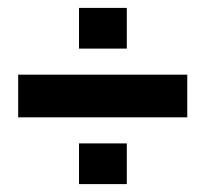

<svg xmlns="http://www.w3.org/2000/svg" viewBox="-20 -604 520 486"><path d="M26 -307V-415H454V-307ZM180 -138V-241H301V-138ZM180 -481V-584H301V-481Z"/></svg>

Font: Mona Sans Condensed
Style: Bold
Weight: 700
Width: 3
Designer: Deni Anggara
Foundry: GitHub
Version: Version 2.000